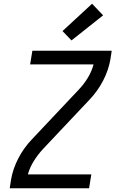

<svg xmlns="http://www.w3.org/2000/svg" viewBox="-20 -1006 640 1026"><path d="M32 0 39 -46Q49 -104 78 -160Q107 -216 151 -262L398 -524Q427 -554 448.5 -589Q470 -624 480 -662H141L153 -735H577L570 -689Q560 -631 531 -575Q502 -519 458 -473L211 -211Q183 -181 161 -146Q139 -111 129 -74H468L456 0ZM362 -790 314 -840 472 -986 531 -924Z"/></svg>

Font: Iosevka Curly Extended Oblique
Style: Regular
Weight: 400
Width: 7
Italic angle: -9°
Monospace: yes
Designer: Belleve Invis
Foundry: Belleve Invis
Version: Version 11.1.0; ttfautohint (v1.8.3)